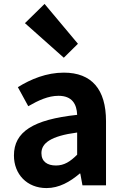

<svg xmlns="http://www.w3.org/2000/svg" viewBox="-20 -944 631 978"><path d="M217 14C281 14 337 -18 386 -60H389L400 0H520V-327C520 -489 447 -574 305 -574C217 -574 137 -541 71 -500L124 -403C176 -433 226 -456 278 -456C347 -456 371 -414 373 -359C148 -335 51 -272 51 -152C51 -57 117 14 217 14ZM265 -101C222 -101 191 -120 191 -164C191 -214 237 -251 373 -269V-156C338 -121 307 -101 265 -101ZM305 -650 377 -721 207 -924 107 -826Z"/></svg>

Font: Noto Sans CJK KR Bold
Style: Regular
Weight: 700
Designer: Ryoko NISHIZUKA (kana & ideographs); Paul D. Hunt (Latin, Greek & Cyrillic); Wenlong ZHANG (bopomofo); Sandoll Communica
Foundry: Adobe Systems Incorporated
Version: Version 1.004;PS 1.004;hotconv 1.0.82;makeotf.lib2.5.63406